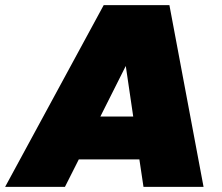

<svg xmlns="http://www.w3.org/2000/svg" viewBox="-70 -728 863 748"><path d="M489 0 473 -107H237L183 0H-50L334 -708H590L723 0ZM449 -274 420 -471 321 -274Z"/></svg>

Font: Poppins Black
Style: Italic
Weight: 900
Italic angle: -10°
Designer: Ninad Kale (Devanagari), Jonny Pinhorn (Latin)
Foundry: Indian Type Foundry
Version: Version 3.200;PS 1.000;hotconv 16.6.54;makeotf.lib2.5.65590